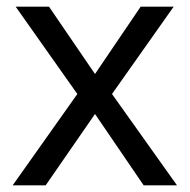

<svg xmlns="http://www.w3.org/2000/svg" viewBox="-20 -556 569 576"><path d="M212 -274 27 -536H127L265 -334L402 -536H501L316 -274L511 0H411L265 -214L117 0H18Z"/></svg>

Font: Noto Sans Linear A
Style: Regular
Weight: 400
Designer: Monotype Design Team
Foundry: Monotype Imaging Inc.
Version: Version 2.002; ttfautohint (v1.8.4.7-5d5b)